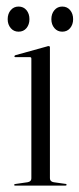

<svg xmlns="http://www.w3.org/2000/svg" viewBox="-20 -580 248 600"><path d="M136 -431.5V-23Q136 -12.5 148 -10.5L183.5 -5.5Q188 -5.5 188 -2.5Q188 0 184.5 0H27Q24 0 24 -2.5Q24 -4 28 -5L66 -10.5Q78 -12.5 78 -22.5V-397Q78 -401.5 73 -401.5H27.5Q25 -401.5 25 -404Q25 -406 28 -407.5L125.5 -434.5Q129.5 -436 132 -436Q136 -436 136 -431.5ZM38 -481Q23 -481 13.5 -492.2Q4 -503.5 4 -520Q4 -537 13.5 -548.2Q23 -559.5 38 -559.5Q53.5 -559.5 62.8 -548.2Q72 -537 72 -520Q72 -503.5 62.8 -492.2Q53.5 -481 38 -481ZM174.5 -481Q159.5 -481 150 -492.2Q140.5 -503.5 140.5 -520Q140.5 -537 150 -548.2Q159.5 -559.5 174.5 -559.5Q190 -559.5 199.2 -548.2Q208.5 -537 208.5 -520Q208.5 -503.5 199.2 -492.2Q190 -481 174.5 -481Z"/></svg>

Font: Fraunces 144pt S000 Light
Style: Regular
Weight: 300
Version: Version 1.000; ttfautohint (v1.8.3)